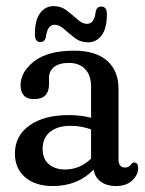

<svg xmlns="http://www.w3.org/2000/svg" viewBox="-20 -614 488 644"><path d="M30 -99Q30 -158.5 78.8 -193.2Q127.5 -228 211 -228Q250.5 -228 285.5 -219V-322.5Q285.5 -361.5 265.5 -382.2Q245.5 -403 211.5 -403Q179 -403 161.8 -389.5Q144.5 -376 144.5 -354V-332.5Q144.5 -281.5 94.5 -281.5Q70.5 -281.5 59.8 -294Q49 -306.5 49 -327.5Q49 -373 94.8 -408.5Q140.5 -444 229 -444Q300.5 -444 339 -410.5Q377.5 -377 377.5 -316V-79Q377.5 -52 400 -52Q412 -52 419 -62Q424.5 -69 430 -69Q443.5 -69 443.5 -50Q443.5 -27.5 423.5 -8.8Q403.5 10 369 10Q338 10 318 -4.8Q298 -19.5 294 -45Q241 10 157.5 10Q98.5 10 64.2 -19.5Q30 -49 30 -99ZM123 -115Q123 -80.5 144 -63Q165 -45.5 198 -45.5Q248 -45.5 285.5 -82V-180Q270 -185.5 253 -188.8Q236 -192 216.5 -192Q173.5 -192 148.2 -171.8Q123 -151.5 123 -115ZM275.5 -472Q250 -472 230.8 -486.8Q211.5 -501.5 195.2 -516.2Q179 -531 163.5 -531Q139 -531 134 -490Q130.5 -473 115 -473Q97 -473 97 -499.5Q97 -546.5 114.5 -570Q132 -593.5 160 -593.5Q185 -593.5 204.2 -578.5Q223.5 -563.5 239.8 -548.8Q256 -534 272 -534Q297 -534 301 -575.5Q305 -592 320 -592Q338.5 -592 338.5 -566Q338.5 -518.5 320.8 -495.2Q303 -472 275.5 -472Z"/></svg>

Font: Fraunces 144pt S100
Style: Regular
Weight: 400
Version: Version 1.000; ttfautohint (v1.8.3)